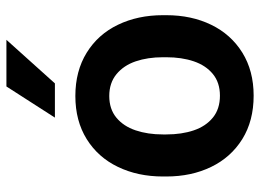

<svg xmlns="http://www.w3.org/2000/svg" viewBox="-126 -674 810 598"><g transform="rotate(-90 279.0 -375.0)"><path d="M318.3 -609H211.7L308.7 -760H454ZM279 -545.3Q356.7 -545.3 413.8 -510Q471 -474.7 500.8 -412.7Q530.7 -350.7 530.7 -272.7V-262Q530.7 -183.7 500.8 -122.2Q471 -60.7 414.2 -25.3Q357.3 10 280 10Q201.7 10 144.8 -25.3Q88 -60.7 58.2 -122.2Q28.3 -183.7 28.3 -262V-272.7Q28.3 -350.7 58.2 -412.7Q88 -474.7 144.8 -510Q201.7 -545.3 279 -545.3ZM280 -95Q320.7 -95 347.5 -117Q374.3 -139 387 -176.5Q399.7 -214 399.7 -262V-272.7Q399.7 -319.7 387 -357.2Q374.3 -394.7 347 -417.2Q319.7 -439.7 279 -439.7Q238.3 -439.7 211.5 -417.5Q184.7 -395.3 172 -357.5Q159.3 -319.7 159.3 -272.7V-262Q159.3 -214 172 -176.5Q184.7 -139 211.7 -117Q238.7 -95 280 -95Z"/></g></svg>

Font: FreesentationVF
Style: Regular
Weight: 400
Designer: glyphs from Roboto by Christian Robertson / Hangul glyphs from Noto Sans CJK(Source Han Sans) by Jang Soo-young and Kang
Foundry: PT&
Version: Version 2.001;Glyphs 3.3.1 (3343)